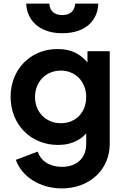

<svg xmlns="http://www.w3.org/2000/svg" viewBox="-20 -829 692 1069"><path d="M326 -644C464 -644 525 -722 527 -809H399C396 -769 371 -745 326 -745C283 -745 256 -769 255 -809H126C128 -726 190 -644 326 -644ZM325 220C479 220 591 115 591 -27V-544H467V-481C450 -502 430 -518 408 -531C377 -548 341 -556 300 -556C150 -556 39 -443 39 -290C39 -137 150 -22 303 -22C343 -22 379 -30 410 -47C429 -57 445 -70 460 -86V-27C460 53 405 100 325 100C256 100 206 66 190 15L68 61C102 156 204 220 325 220ZM319 -143C235 -143 175 -205 175 -289C175 -374 236 -436 319 -436C400 -436 460 -374 460 -289C460 -203 402 -143 319 -143Z"/></svg>

Font: Plus Jakarta Sans
Style: Bold
Weight: 700
Designer: Gumpita Rahayu
Foundry: Tokotype
Version: Version 2.071;gftools[0.9.30]